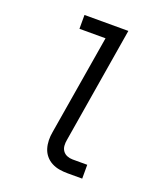

<svg xmlns="http://www.w3.org/2000/svg" viewBox="-136 -824 772 913"><g transform="rotate(20 250.0 -367.5)"><path d="M315 0Q293 0 272.5 -3.5Q252 -7 234 -16.5Q216 -26 203 -41.5Q190 -57 184 -76.5Q178 -96 177.5 -117.5Q177 -139 181 -160L265 -665H133V-735H355L258 -149Q255 -134 256 -119Q257 -104 265 -92.5Q273 -81 286.5 -75.5Q300 -70 315 -70H389V0Z"/></g></svg>

Font: Iosevka SS04
Style: Italic
Weight: 400
Italic angle: -9°
Monospace: yes
Designer: Belleve Invis
Foundry: Belleve Invis
Version: Version 19.0.0; ttfautohint (v1.8.4)